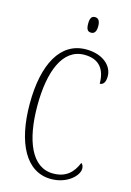

<svg xmlns="http://www.w3.org/2000/svg" viewBox="-136 -973 713 1049"><g transform="rotate(15 221.0 -448.5)"><path d="M267 -819C283 -819 296 -829 296 -863C296 -896 283 -907 267 -907C249 -907 239 -896 239 -863C239 -829 249 -819 267 -819ZM262 10C355 10 413 -50 413 -88C413 -103 408 -112 400 -118C377 -62 340 -22 265 -22C144 -22 87 -162 87 -358C87 -553 142 -693 264 -693C350 -693 385 -641 385 -562C405 -562 417 -579 417 -612C417 -671 361 -724 266 -724C121 -724 44 -582 44 -358C44 -137 120 10 262 10Z"/></g></svg>

Font: Noto Serif Lao ExtraCondensed ExtraLight
Style: Regular
Weight: 200
Width: 2
Designer: Monotype Design Team
Foundry: Monotype Imaging Inc.
Version: Version 2.003